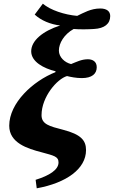

<svg xmlns="http://www.w3.org/2000/svg" viewBox="-20 -818 617 1040"><path d="M179 202C339 173 446 97 446 -5C446 -58 418 -90 322 -115C248 -134 205 -145 205 -194C205 -294 290 -391 343 -406C363 -401 393 -395 423 -395C478 -395 504 -418 504 -454C504 -486 480 -497 456 -497C421 -497 393 -482 365 -471C331 -479 299 -508 299 -544C299 -584 327 -632 379 -661C409 -658 462 -659 489 -661C546 -664 577 -689 577 -731C577 -757 558 -772 523 -772C472 -772 434 -749 398 -732C330 -738 253 -763 212 -798L168 -739C203 -707 253 -686 306 -680C212 -650 149 -598 149 -540C149 -483 218 -447 281 -432L280 -427C159 -379 30 -261 30 -137C30 -44 128 -13 206 7C271 25 297 29 297 62C297 102 247 133 173 156Z"/></svg>

Font: Noto Serif SemiCondensed Extra
Style: Italic
Weight: 800
Width: 4
Italic angle: -12°
Designer: Monotype Design Team
Foundry: Monotype Imaging Inc.
Version: Version 1.901